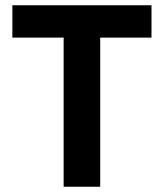

<svg xmlns="http://www.w3.org/2000/svg" viewBox="-20 -710 623 730"><path d="M27 -567V-690H556V-567H361V0H222V-567Z"/></svg>

Font: Radio Canada SemiBold
Style: Regular
Weight: 600
Designer: Charles Daoud, Etienne Aubert Bonn, Alexandre Saumier Demers, Jacques Le Bailly
Foundry: Radio-Canada
Version: Version 2.104; ttfautohint (v1.8.4.7-5d5b);gftools[0.9.28.de